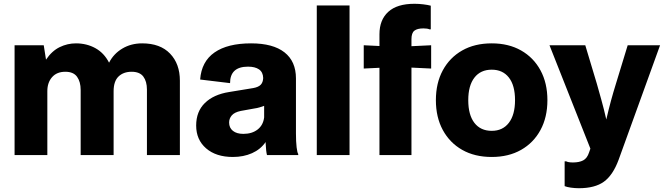

<svg xmlns="http://www.w3.org/2000/svg" viewBox="-20 -819 3518 1014"><path d="M57 0V-580H211L223 -504Q254 -550 295 -570Q336 -590 381 -590Q438 -590 484 -564.5Q530 -539 556 -488Q580 -535 626 -562.5Q672 -590 731 -590Q826 -590 878 -536Q930 -482 930 -393V0H756V-346Q756 -389 737 -414.5Q718 -440 675 -440Q632 -440 606 -415Q580 -390 580 -337V0H406V-344Q406 -387 387 -413.5Q368 -440 325 -440Q280 -440 255 -411.5Q230 -383 230 -338V0Z M1210 10Q1121 10 1068.5 -35.5Q1016 -81 1016 -156Q1016 -230 1062 -275Q1108 -320 1190 -333L1318 -354Q1345 -359 1357 -371.5Q1369 -384 1370 -407Q1369 -438 1348 -452.5Q1327 -467 1290 -467Q1195 -467 1195 -380L1037 -399Q1044 -494 1113 -542Q1182 -590 1306 -590Q1422 -590 1482.5 -542.5Q1543 -495 1543 -405V-115Q1543 -70 1546.5 -41Q1550 -12 1555 -6V0H1390Q1385 -19 1383 -61V-69Q1356 -30 1311 -10Q1266 10 1210 10ZM1265 -112Q1311 -112 1340.5 -135Q1370 -158 1375 -199V-260Q1364 -256 1351 -252Q1338 -248 1323 -246L1251 -233Q1218 -226 1204 -209.5Q1190 -193 1190 -172Q1190 -144 1210 -128Q1230 -112 1265 -112Z M1653 0V-790H1826V0Z M1984 0V-461L1901 -457V-580L1984 -576V-638Q1984 -714 2030.5 -756.5Q2077 -799 2169 -799Q2193 -799 2216.5 -796Q2240 -793 2255 -789V-664H2248Q2238 -669 2216 -669Q2184 -669 2168.5 -657Q2153 -645 2153 -612V-575L2257 -580V-457L2153 -462V0Z M2577 10Q2487 10 2421 -27.5Q2355 -65 2318.5 -132.5Q2282 -200 2282 -290Q2282 -380 2318.5 -447.5Q2355 -515 2421 -552.5Q2487 -590 2577 -590Q2666 -590 2732 -552.5Q2798 -515 2834.5 -447.5Q2871 -380 2871 -290Q2871 -200 2834.5 -132.5Q2798 -65 2732 -27.5Q2666 10 2577 10ZM2577 -128Q2635 -128 2667.5 -170.5Q2700 -213 2700 -290Q2700 -368 2667.5 -409.5Q2635 -451 2577 -451Q2518 -451 2485.5 -409Q2453 -367 2453 -290Q2453 -212 2485.5 -170Q2518 -128 2577 -128Z M3037 175Q3016 175 2995 172Q2974 169 2962 164V33H2970Q2981 39 3006 39Q3039 39 3060 28Q3081 17 3091 -14L3098 -34L2882 -580H3071L3132 -377Q3143 -338 3156 -291.5Q3169 -245 3182 -188Q3195 -244 3207 -288Q3219 -332 3233 -377L3295 -580H3466L3247 25Q3217 106 3169.5 140.5Q3122 175 3037 175Z"/></svg>

Font: BDO Grotesk ExtraBold
Style: Regular
Weight: 800
Designer: Deni Anggara
Foundry: Lokal Container
Version: Version 2.000